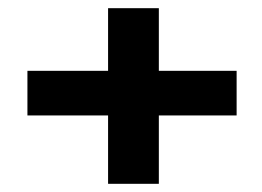

<svg xmlns="http://www.w3.org/2000/svg" viewBox="-20 -552 640 469"><path d="M244 -103V-270H47V-379H244V-532H368V-379H558V-270H368V-103Z"/></svg>

Font: Inconsolata Expanded Black
Style: Regular
Weight: 900
Width: 7
Monospace: yes
Designer: Raph Levien, Cyreal, Brenton Simpson
Foundry: Raph Levien, Cyreal, Google
Version: Version 3.001; ttfautohint (v1.8.2.53-6de2)